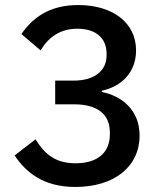

<svg xmlns="http://www.w3.org/2000/svg" viewBox="-20 -730 640 762"><path d="M199 -410V-316H274C366 -316 416 -277 416 -205V-197C416 -125 368 -82 280 -82C197 -82 156 -121 121 -177L38 -113C81 -49 149 12 279 12C434 12 534 -69 534 -192C534 -293 464 -349 384 -365V-370C460 -386 520 -441 520 -530C520 -643 423 -710 291 -710C173 -710 108 -657 65 -595L141 -530C173 -583 219 -616 287 -616C358 -616 403 -581 403 -517V-510C403 -453 360 -410 271 -410Z"/></svg>

Font: IBM Mono Medium
Style: Regular
Weight: 500
Monospace: yes
Designer: Mike Abbink, Paul van der Laan, Pieter van Rosmalen
Foundry: Bold Monday
Version: Version 2.3